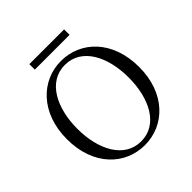

<svg xmlns="http://www.w3.org/2000/svg" viewBox="-230 -1042 1228 1228"><g transform="rotate(-45 383.5 -428.5)"><path d="M226.1 -823.8H540.5V-873.3H226.1ZM383 16.1C560.9 16.1 710.1 -125.8 710.1 -363.7C710.1 -604.6 560.7 -744.9 383 -744.9C206.1 -744.9 56.4 -601.2 56.4 -363.7C56.4 -123.3 206.1 16.1 383 16.1ZM383 -18C231 -18 150.7 -175.1 150.7 -363.7C150.7 -551.9 231 -709.3 383 -709.3C535.8 -709.3 615.1 -551.9 615.1 -363.7C615.1 -175.1 535.8 -18 383 -18Z"/></g></svg>

Font: Source Han Serif TW VF
Style: Regular
Weight: 250
Designer: Ryoko NISHIZUKA 西塚涼子 (kana & ideographs); Frank Grießhammer (Latin, Greek & Cyrillic); Wenlong ZHANG 张文龙 (bopomofo); San
Foundry: Adobe
Version: Version 2.002;hotconv 1.1.0;makeotfexe 2.6.0